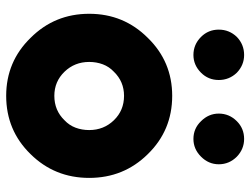

<svg xmlns="http://www.w3.org/2000/svg" viewBox="-112 -666 791 606"><g transform="rotate(90 283.0 -363.5)"><path d="M154 -739Q121 -739 97 -716Q74 -692 74 -659Q74 -626 97 -603Q121 -579 154 -579Q186 -579 210 -603Q233 -626 233 -659Q233 -692 210 -716Q186 -739 154 -739ZM419 -739Q386 -739 363 -716Q339 -692 339 -659Q339 -627 363 -603Q386 -579 419 -579Q451 -579 475 -603Q499 -627 499 -659Q499 -692 475 -716Q451 -739 419 -739ZM283 -360Q329 -360 360 -328Q391 -296 391 -250Q391 -227 383.5 -207Q376 -187 360 -172Q329 -140 283 -140Q238 -140 207 -172Q176 -204 176 -250Q176 -273 183.5 -293Q191 -313 207 -328Q238 -360 283 -360ZM283 -512Q175 -512 100 -435Q24 -359 24 -250Q24 -141 100 -65Q175 12 283 12Q392 12 467 -65Q542 -141 542 -250Q542 -359 467 -435Q392 -512 283 -512Z"/></g></svg>

Font: Unageo
Style: ExtraBold
Weight: 800
Designer: Richard Sepsi
Foundry: Richard Sepsi
Version: Version 2.000